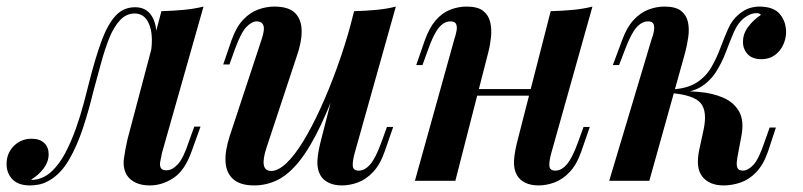

<svg xmlns="http://www.w3.org/2000/svg" viewBox="-82 -550 2441 584"><path d="M411 -86Q409 -74 406 -61.5Q403 -49 406.5 -40.5Q410 -32 424 -32Q442 -32 459 -50.5Q476 -69 492 -118L509 -165H528L501 -90Q480 -31 445.5 -8.5Q411 14 374 14Q348 14 330.5 5.5Q313 -3 304 -17Q291 -39 295 -68Q299 -97 306 -127L409 -516Q444 -517 476.5 -520Q509 -523 537 -530ZM20 -3Q51 -6 75 -28.5Q99 -51 117 -85.5Q135 -120 149 -159.5Q163 -199 173 -237Q183 -275 190 -303Q208 -374 226.5 -424.5Q245 -475 269 -501.5Q293 -528 329 -528Q369 -528 385 -491Q401 -454 388 -397L377 -391Q385 -444 371.5 -476.5Q358 -509 328 -509Q302 -509 283 -488.5Q264 -468 250.5 -434.5Q237 -401 225.5 -358.5Q214 -316 202 -272Q188 -214 170 -159.5Q152 -105 127 -62.5Q102 -20 66 0Q50 9 35 11.5Q20 14 9 14Q-26 14 -44 -4.5Q-62 -23 -62 -51Q-62 -84 -40 -106Q-18 -128 14 -128Q39 -128 52.5 -115Q66 -102 66 -81Q66 -58 50.5 -37.5Q35 -17 13 -4Q14 -3 16 -3Q18 -3 20 -3Z M966 -349Q928 -242 895 -172Q862 -102 829.5 -61Q797 -20 763 -3Q729 14 691 14Q649 14 627.5 -5Q606 -24 604 -57.5Q602 -91 617 -137L714 -431Q724 -461 719 -473Q714 -485 699 -485Q684 -485 667.5 -468Q651 -451 632 -399L616 -354H597L622 -427Q637 -469 658.5 -491Q680 -513 704.5 -521.5Q729 -530 752 -530Q796 -530 815.5 -510.5Q835 -491 835.5 -456.5Q836 -422 820 -377L729 -102Q705 -30 743 -30Q764 -30 789 -53.5Q814 -77 840.5 -120.5Q867 -164 893.5 -222Q920 -280 944.5 -348Q969 -416 989 -491ZM997 -85Q990 -60 991 -45.5Q992 -31 1009 -31Q1028 -31 1044.5 -50.5Q1061 -70 1078 -117L1095 -164H1114L1088 -89Q1074 -49 1052.5 -26.5Q1031 -4 1006.5 5Q982 14 958 14Q934 14 917 5.5Q900 -3 892 -18Q882 -36 883.5 -62Q885 -88 895 -126L995 -516Q1031 -517 1063 -520Q1095 -523 1122 -530Z M1309 -279H1579V-259H1309ZM1303 0H1180L1300 -431Q1304 -443 1306.5 -455.5Q1309 -468 1305.5 -476.5Q1302 -485 1288 -485Q1269 -485 1253 -466Q1237 -447 1220 -399L1203 -352H1184L1210 -427Q1224 -466 1243.5 -488.5Q1263 -511 1287.5 -520.5Q1312 -530 1337 -530Q1371 -530 1387.5 -517Q1404 -504 1409 -483Q1414 -462 1411.5 -437.5Q1409 -413 1403 -390ZM1595 -85Q1588 -60 1589 -45.5Q1590 -31 1607 -31Q1626 -31 1642.5 -50.5Q1659 -70 1676 -117L1693 -164H1712L1686 -89Q1672 -49 1650.5 -26.5Q1629 -4 1604.5 5Q1580 14 1556 14Q1532 14 1515 5.5Q1498 -3 1490 -18Q1480 -36 1481.5 -62Q1483 -88 1493 -126L1593 -516Q1629 -517 1661 -520Q1693 -523 1720 -530Z M2161 -72Q2157 -50 2160.5 -40.5Q2164 -31 2178 -31Q2193 -31 2209.5 -48.5Q2226 -66 2243 -117L2259 -162H2278L2254 -89Q2240 -49 2218.5 -26.5Q2197 -4 2171 5Q2145 14 2119 14Q2076 14 2054.5 -12.5Q2033 -39 2045 -95L2058 -155Q2070 -211 2049.5 -236Q2029 -261 1959 -267V-271Q2001 -274 2043 -270.5Q2085 -267 2117.5 -253Q2150 -239 2166 -211Q2182 -183 2173 -136ZM2221 -510Q2209 -510 2199.5 -506Q2190 -502 2181 -495Q2162 -480 2150 -452Q2138 -424 2126 -392Q2114 -360 2096 -331.5Q2078 -303 2048.5 -285Q2019 -267 1971 -268L1961 -267L1963 -278Q2010 -281 2038 -299.5Q2066 -318 2082 -346Q2098 -374 2109.5 -405Q2121 -436 2133 -463Q2145 -490 2166 -507Q2183 -521 2198.5 -525.5Q2214 -530 2227 -530Q2272 -530 2291 -506Q2310 -482 2309 -449Q2308 -429 2299 -411Q2290 -393 2273.5 -381.5Q2257 -370 2234 -370Q2205 -370 2191 -386.5Q2177 -403 2178 -424Q2178 -448 2194.5 -469.5Q2211 -491 2233 -505Q2230 -507 2227.5 -508.5Q2225 -510 2221 -510ZM1893 0H1771L1900 -431Q1905 -443 1907 -455.5Q1909 -468 1906 -476.5Q1903 -485 1889 -485Q1870 -485 1853.5 -466Q1837 -447 1819 -399L1801 -352H1782L1810 -427Q1824 -466 1844.5 -488.5Q1865 -511 1889.5 -520.5Q1914 -530 1939 -530Q1973 -530 1989.5 -517Q2006 -504 2010.5 -483Q2015 -462 2011.5 -437.5Q2008 -413 2002 -390Z"/></svg>

Font: Playfair Display SemiBold
Style: Italic
Weight: 600
Italic angle: -14°
Designer: Claus Eggers Sørensen
Foundry: Claus Eggers Sørensen
Version: Version 1.203